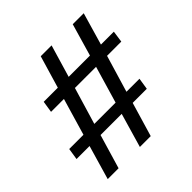

<svg xmlns="http://www.w3.org/2000/svg" viewBox="-183 -850 1001 1001"><g transform="rotate(-45 317.5 -350.0)"><path d="M23 -253H128L188 -457H93L103 -521H207L260 -700H340L287 -521H444L496 -700H577L525 -521H620L611 -457H506L445 -253H541L531 -189H427L371 0H291L346 -189H190L134 0H54L109 -189H13ZM208 -253H365L425 -457H269Z"/></g></svg>

Font: Bitter Medium
Style: Italic
Weight: 500
Italic angle: -9°
Designer: Sol Matas, and Bitter project Authors
Foundry: Sol Matas
Version: Version 2.001